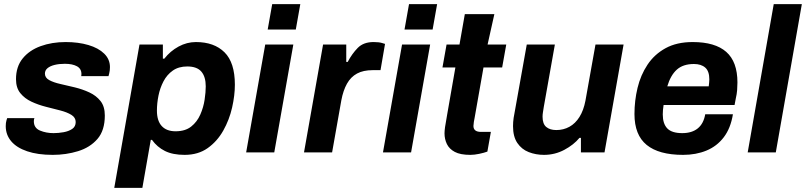

<svg xmlns="http://www.w3.org/2000/svg" viewBox="-20 -743 3930 936"><path d="M237 12Q164 12 112.5 -5.5Q61 -23 34.5 -54.5Q8 -86 8 -128Q8 -145 11.5 -156Q15 -167 15 -167H148Q146 -163 145.5 -158.5Q145 -154 145 -152Q145 -119 175 -106.5Q205 -94 241 -94Q265 -94 290 -98.5Q315 -103 332 -114.5Q349 -126 349 -148Q349 -170 328 -183Q307 -196 274 -204.5Q241 -213 203.5 -222.5Q166 -232 133 -247.5Q100 -263 79 -289Q58 -315 58 -357Q58 -418 90.5 -458Q123 -498 178 -518Q233 -538 300 -538Q362 -538 411 -523.5Q460 -509 488 -481.5Q516 -454 516 -416Q516 -399 512.5 -385.5Q509 -372 509 -372H376Q376 -372 376.5 -376Q377 -380 377 -382Q377 -408 355 -420Q333 -432 296 -432Q268 -432 246 -426.5Q224 -421 211.5 -410.5Q199 -400 199 -384Q199 -364 220 -352.5Q241 -341 274.5 -333.5Q308 -326 345 -317Q382 -308 415.5 -292.5Q449 -277 470 -250.5Q491 -224 491 -180Q491 -107 455 -65.5Q419 -24 360.5 -6Q302 12 237 12Z M537 173 660 -526H774V-457H781Q810 -494 850.5 -516Q891 -538 935 -538Q1024 -538 1074.5 -488Q1125 -438 1125 -330Q1125 -278 1111.5 -218.5Q1098 -159 1068.5 -106.5Q1039 -54 992.5 -21Q946 12 880 12Q822 12 784 -7Q746 -26 721 -61H715L674 173ZM836 -103Q883 -103 912 -126Q941 -149 956.5 -184.5Q972 -220 977.5 -257Q983 -294 983 -322Q983 -369 961.5 -394Q940 -419 893 -419Q851 -419 822.5 -399Q794 -379 777 -346.5Q760 -314 752.5 -276.5Q745 -239 745 -204Q745 -154 768.5 -128.5Q792 -103 836 -103Z M1180 0 1273 -526H1410L1317 0ZM1285 -599 1307 -723H1444L1422 -599Z M1462 0 1555 -526H1668V-441H1675Q1696 -481 1724 -509.5Q1752 -538 1801 -538Q1827 -538 1842 -533.5Q1857 -529 1857 -529L1835 -401H1797Q1751 -401 1720.5 -384.5Q1690 -368 1671.5 -335Q1653 -302 1644 -254L1599 0Z M1847 0 1940 -526H2077L1984 0ZM1952 -599 1974 -723H2111L2089 -599Z M2273 12Q2224 12 2197 -2.5Q2170 -17 2158.5 -41Q2147 -65 2147 -93Q2147 -104 2149.5 -123Q2152 -142 2160 -185L2200 -414H2137L2157 -526H2220L2246 -674H2390L2357 -526H2448L2428 -414H2337L2294 -170Q2292 -162 2290 -148.5Q2288 -135 2288 -129Q2288 -100 2325 -100H2373L2356 -4Q2340 2 2316 7Q2292 12 2273 12Z M2632 12Q2592 12 2557.5 -1.5Q2523 -15 2502 -46Q2481 -77 2481 -128Q2481 -148 2484 -168.5Q2487 -189 2492 -213L2548 -526H2685L2631 -222Q2629 -208 2627 -196.5Q2625 -185 2625 -174Q2625 -139 2643 -124Q2661 -109 2692 -109Q2727 -109 2756 -125Q2785 -141 2805 -173Q2825 -205 2834 -252L2883 -526H3020L2927 0H2812V-71H2805Q2777 -37 2731 -12.5Q2685 12 2632 12Z M3310 12Q3192 12 3132.5 -36.5Q3073 -85 3073 -187Q3073 -252 3088 -314.5Q3103 -377 3136.5 -427.5Q3170 -478 3224.5 -508Q3279 -538 3357 -538Q3466 -538 3520.5 -490Q3575 -442 3575 -341Q3575 -323 3573.5 -303.5Q3572 -284 3567 -263L3561 -231H3215Q3213 -218 3212 -207Q3211 -196 3211 -185Q3211 -140 3233 -117Q3255 -94 3306 -94Q3353 -94 3381.5 -117Q3410 -140 3418 -186H3553Q3542 -118 3508.5 -74Q3475 -30 3424 -9Q3373 12 3310 12ZM3233 -322H3435Q3436 -331 3437 -339.5Q3438 -348 3438 -356Q3438 -396 3418 -413.5Q3398 -431 3363 -431Q3310 -431 3279.5 -403.5Q3249 -376 3233 -322Z M3625 0 3752 -723H3889L3762 0Z"/></svg>

Font: Archivo VF Beta
Style: Italic
Weight: 400
Italic angle: -10°
Designer: Hector Gatti
Foundry: Omnibus-Type
Version: Version 1.002